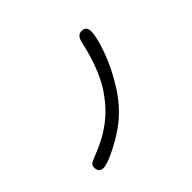

<svg xmlns="http://www.w3.org/2000/svg" viewBox="-152 -994 1304 1304"><g transform="rotate(-45 500.0 -342.0)"><path d="M788 -676Q788 -623 750 -515Q712 -407 641 -292.5Q570 -178 475 -103Q410 -52 319.5 -6Q229 40 191 40Q147 40 147 -8Q147 -27 161 -38Q176 -48 233 -70Q426 -146 537 -299Q636 -428 687 -656Q699 -724 741 -724Q788 -724 788 -676Z"/></g></svg>

Font: 寒蝉全圆体
Style: Regular
Weight: 400
Designer: Warren2060
      Designed by Motoya company      

      [Varela Round]
      Joe Prince(Latin component); Avraham Cornf
Foundry: ChillType
Version: Version 3.200